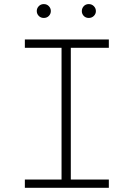

<svg xmlns="http://www.w3.org/2000/svg" viewBox="-20 -900 640 920"><path d="M99.1 -710.9V-670.9H274.9V-39.6H99.1V0H501.5V-39.6H319.3V-670.9H501.5V-710.9ZM156.2 -847.2Q156.2 -833.5 165.8 -823.7Q175.3 -814 189.9 -814Q204.6 -814 214.1 -823.7Q223.6 -833.5 223.6 -847.2Q223.6 -860.4 214.1 -870.4Q204.6 -880.4 189.9 -880.4Q175.3 -880.4 165.8 -870.4Q156.2 -860.4 156.2 -847.2ZM372.1 -846.7Q372.1 -833.5 381.3 -823.7Q390.6 -814 405.3 -814Q419.9 -814 429.7 -823.7Q439.5 -833.5 439.5 -846.7Q439.5 -860.4 429.7 -870.4Q419.9 -880.4 405.3 -880.4Q390.6 -880.4 381.3 -870.4Q372.1 -860.4 372.1 -846.7Z"/></svg>

Font: Roboto Mono ExtraLight
Style: Regular
Weight: 250
Monospace: yes
Designer: Google
Version: Version 3.000